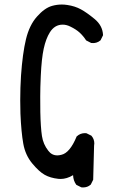

<svg xmlns="http://www.w3.org/2000/svg" viewBox="-20 -782 540 839"><path d="M244.6 0Q239.7 0 234.9 -0.5Q199.7 -4.4 175.3 -18.1Q150.9 -31.7 120.8 -67.9Q90.8 -104 81.8 -153.8Q72.8 -203.6 69.3 -285.6Q68.4 -314 68.4 -343.8Q68.4 -398.9 71.8 -451.2Q78.6 -548.8 93.5 -610.6Q108.4 -672.4 141.6 -709.5Q174.8 -747.1 207.5 -756.3Q228.5 -762.2 250 -762.2Q261.7 -762.2 273.9 -760.3Q307.6 -755.4 333.5 -741.2Q359.4 -727.1 393.1 -699.2Q428.2 -670.4 430.2 -629.4V-627.9L419.4 -606Q410.6 -598.6 402.3 -596.2Q394 -593.8 388.4 -593.8Q382.8 -593.8 378.4 -594.2L356.4 -605.5Q344.2 -624.5 328.4 -639.2Q312.5 -653.8 287.1 -666Q270.5 -674.3 253.9 -674.3Q218.8 -674.3 197.8 -640.6Q180.7 -613.3 171.1 -569.6Q161.6 -525.9 158.2 -450.7Q155.8 -397.5 155.8 -359.9Q155.8 -322.3 156.2 -292Q157.7 -224.1 163.3 -187.7Q168.9 -151.4 190.9 -123.5Q206.1 -103 230.5 -103Q238.3 -103 248 -105.5Q285.2 -113.8 314.5 -184.6L314.9 -186L315.9 -186.5Q331.1 -200.2 351.1 -200.2Q354 -200.2 357.9 -199.7L379.4 -189Q392.1 -174.3 392.1 -155.3Q392.1 -150.4 391.1 -145L387.2 3.4L376.5 24.9L375.5 25.4Q362.3 37.1 342.8 37.1Q339.8 37.1 335.4 36.6L314 25.9L313 24.9Q300.3 7.3 299.3 -16.6Q272 0 244.6 0Z"/></svg>

Font: Bakudai
Style: Medium
Weight: 500
Version: Version 1.48